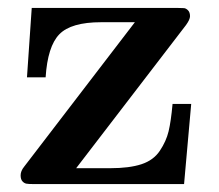

<svg xmlns="http://www.w3.org/2000/svg" viewBox="-20 -464 551 484"><path d="M32 -22Q32 -33 41 -44L320 -408H235Q159 -408 129.5 -377.5Q100 -347 95 -269H48L60 -444H427Q439 -444 444 -443.5Q449 -443 454 -438Q459 -433 459 -423Q459 -415 449 -401L172 -40H258Q306 -40 336.5 -50Q367 -60 383 -84Q399 -108 405 -133Q411 -158 415 -202H462L444 0H64Q52 0 46.5 -1Q41 -2 36.5 -7Q32 -12 32 -22Z"/></svg>

Font: CMU Serif
Style: Bold
Weight: 700
Version: Version 0.7.0